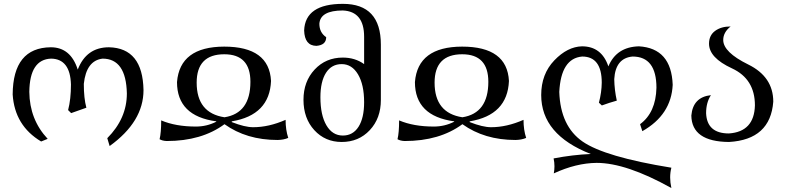

<svg xmlns="http://www.w3.org/2000/svg" viewBox="-20 -723 4062 991"><path d="M545.9 30.8 533.7 -9.8Q634.8 -111.3 634.8 -240.7Q630.9 -420.4 509.3 -420.4Q425.3 -410.2 412.6 -290Q412.6 -215.8 425.8 -167L347.2 -139.2L331.5 -154.8Q346.2 -210.4 346.2 -287.1Q342.3 -418.9 243.7 -420.4Q133.3 -416.5 131.3 -249Q132.8 -106 226.1 -6.3L192.4 7.3Q55.7 -74.2 45.4 -235.4Q46.9 -477.1 242.2 -479Q344.7 -479 381.3 -363.8Q425.8 -479 542.5 -479Q716.8 -475.1 720.7 -257.8Q720.7 -95.2 545.9 30.8Z M840.3 4.9Q817.9 3.9 803.7 -4.4Q812 -38.1 812 -101.6Q886.7 -69.8 991.2 -69.8Q1046.9 -69.8 1096.2 -94.7V-96.7Q893.6 -124 893.6 -299.3Q908.2 -481.9 1137.2 -482.4Q1369.6 -482.4 1378.9 -305.2Q1371.6 -128.9 1176.3 -96.7V-92.8Q1243.7 -66.4 1286.6 -66.4Q1367.7 -66.4 1454.1 -104.5Q1454.1 -52.2 1467.8 -11.2Q1444.3 -1 1412.6 -0.5Q1252.4 -0.5 1138.7 -82Q1021 4.9 840.3 4.9ZM1138.7 -117.7Q1272.5 -138.7 1272.5 -300.8Q1272.5 -442.9 1137.7 -442.9Q995.1 -442.9 995.1 -296.4Q995.1 -139.6 1138.7 -117.7Z M1749.5 -23.4Q1801.8 -23.4 1830.6 -68.8Q1859.4 -114.3 1859.4 -195.3Q1859.4 -286.1 1827.9 -339.1Q1796.4 -392.1 1743.7 -392.1Q1691.4 -392.1 1662.6 -347.2Q1633.8 -302.2 1633.8 -220.7Q1633.8 -128.9 1664.8 -76.2Q1695.8 -23.4 1749.5 -23.4ZM1743.7 9.8Q1658.2 9.8 1602.3 -51.3Q1546.4 -112.3 1546.4 -208Q1546.4 -302.2 1604 -364Q1661.6 -425.8 1749.5 -425.8Q1812.5 -425.8 1859.4 -392.1V-533.2Q1859.4 -664.1 1749.5 -668.9Q1633.3 -668.9 1628.4 -600.6Q1628.4 -554.7 1663.6 -531.2Q1663.6 -490.2 1612.8 -486.3Q1552.2 -487.3 1549.8 -565.9Q1555.2 -703.1 1750 -703.1Q1945.8 -703.1 1945.8 -492.7V-207Q1945.8 -112.3 1888.7 -51.3Q1831.5 9.8 1743.7 9.8Z M2068.4 4.9Q2045.9 3.9 2031.7 -4.4Q2040 -38.1 2040 -101.6Q2114.7 -69.8 2219.2 -69.8Q2274.9 -69.8 2324.2 -94.7V-96.7Q2121.6 -124 2121.6 -299.3Q2136.2 -481.9 2365.2 -482.4Q2597.7 -482.4 2606.9 -305.2Q2599.6 -128.9 2404.3 -96.7V-92.8Q2471.7 -66.4 2514.6 -66.4Q2595.7 -66.4 2682.1 -104.5Q2682.1 -52.2 2695.8 -11.2Q2672.4 -1 2640.6 -0.5Q2480.5 -0.5 2366.7 -82Q2249 4.9 2068.4 4.9ZM2366.7 -117.7Q2500.5 -138.7 2500.5 -300.8Q2500.5 -442.9 2365.7 -442.9Q2223.1 -442.9 2223.1 -296.4Q2223.1 -139.6 2366.7 -117.7Z M3445.3 247.6Q3212.4 117.7 3059.6 117.7Q2953.6 118.7 2838.4 171.9Q2841.8 153.3 2841.8 135.3Q2841.8 114.7 2837.4 94.7Q2936.5 75.7 3029.3 71.8Q2773.4 -27.8 2773.4 -232.4Q2773.4 -340.8 2841.1 -411.4Q2908.7 -481.9 2983.9 -483.9Q3085 -483.9 3120.1 -380.4Q3162.1 -481 3277.8 -483.9Q3445.3 -474.1 3452.1 -285.2Q3444.8 -130.4 3295.4 -45.9L3283.7 -82Q3365.2 -142.1 3368.2 -270Q3368.2 -431.2 3245.1 -431.2Q3156.7 -423.3 3150.4 -314.5Q3151.4 -258.3 3163.6 -203.6Q3126.5 -193.4 3086.4 -178.7L3071.3 -192.9Q3085.4 -246.6 3085.9 -296.4Q3085.9 -431.2 2984.9 -431.2Q2875.5 -421.9 2866.7 -248.5Q2872.6 -71.8 2987.1 7.6Q3101.6 86.9 3445.3 142.6Q3439 166.5 3439 192.9Q3439 219.2 3445.3 247.6Z M3742.7 9.8Q3550.3 8.3 3548.3 -126.5Q3556.6 -221.7 3649.4 -231.9Q3624.5 -193.8 3624.5 -138.7Q3628.9 -34.2 3742.2 -34.2Q3873 -43 3876.5 -179.2Q3876.5 -315.4 3758.1 -370.1Q3639.6 -424.8 3639.6 -497.6Q3639.6 -540.5 3670.9 -563.5Q3702.1 -586.4 3751 -586.4Q3712.9 -556.2 3712.9 -516.6Q3712.9 -453.6 3842 -390.1Q3971.2 -326.7 3971.2 -198.2Q3956.5 -2.4 3742.7 9.8Z"/></svg>

Font: Almanac
Style: Regular
Weight: 400
Designer: Eden's Almanac
Version: Version 3.501;March 28, 2021;FontCreator 13.0.0.2683 64-bit